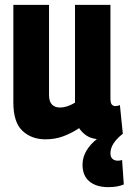

<svg xmlns="http://www.w3.org/2000/svg" viewBox="-20 -564 530 791"><path d="M426 207Q377 207 348.5 183.5Q320 160 320 115Q320 84 336 57Q352 30 379 9Q353 6 335.5 -6Q318 -18 306 -36Q274 -15 240.5 -2.5Q207 10 167 10Q110 10 72.5 -25Q35 -60 35 -142V-544H182V-172Q182 -146 194 -133.5Q206 -121 227 -121Q256 -121 289 -141V-544H435V-159Q435 -140 440.5 -133.5Q446 -127 455 -127Q465 -127 474 -131L486 -13Q435 27 435 67Q435 83 443.5 90.5Q452 98 465 98Q476 98 483 95L490 196Q478 201 462.5 204Q447 207 426 207Z"/></svg>

Font: Georama SemiCondensed
Style: Bold
Weight: 700
Width: 4
Designer: Jean-Baptiste Levee
Foundry: Production Type
Version: Version 1.000